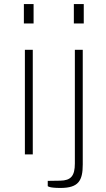

<svg xmlns="http://www.w3.org/2000/svg" viewBox="-20 -763 526 949"><path d="M146 -743H98V-647H146ZM394 -743H345V-647H394ZM142 -517H103V0H142ZM389 50V-517H350V45C350 107 330 129 278 130L216 131V157C216 157 221 166 279 166C368 166 389 130 389 50Z"/></svg>

Font: United Sans Thin
Style: Regular
Weight: 100
Designer: Pablo Impallari, Rodrigo Fuenzalida (Modified by Dan O. Williams)
Version: Version 1.000;PS 001.000;hotconv 1.0.88;makeotf.lib2.5.64775